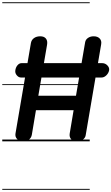

<svg xmlns="http://www.w3.org/2000/svg" viewBox="-25 -1250 986 1698"><path d="M180.5 0Q146.5 0 126.8 -20Q107 -40 112 -69.5L248.5 -870Q253.5 -897.5 275.8 -913.2Q298 -929 331 -929Q365 -929 381.2 -908.8Q397.5 -888.5 391 -853L314 -403.5H647L728 -876.5Q732 -900 753 -914.5Q774 -929 803 -929Q838.5 -929 857 -909.2Q875.5 -889.5 869.5 -857L732.5 -52.5Q728.5 -29.5 706.8 -14.8Q685 0 655.5 0Q621.5 0 604 -19.2Q586.5 -38.5 591.5 -69.5L626 -275.5H293L256.5 -58Q251.5 -31 231.2 -15.5Q211 0 180.5 0ZM160.5 -564.5Q140.5 -564.5 124.5 -582.8Q108.5 -601 110 -622.5Q112.5 -652 128.8 -671.8Q145 -691.5 165.5 -691.5H879Q905.5 -691.5 924.8 -671.5Q944 -651.5 940 -628.5Q935 -602.5 915.2 -583.5Q895.5 -564.5 873 -564.5ZM180.5 0Q146.5 0 126.8 -20Q107 -40 112 -69.5L248.5 -870Q253.5 -897.5 275.8 -913.2Q298 -929 331 -929Q365 -929 381.2 -908.8Q397.5 -888.5 391 -853L314 -403.5H647L728 -876.5Q732 -900 753 -914.5Q774 -929 803 -929Q838.5 -929 857 -909.2Q875.5 -889.5 869.5 -857L732.5 -52.5Q728.5 -29.5 706.8 -14.8Q685 0 655.5 0Q621.5 0 604 -19.2Q586.5 -38.5 591.5 -69.5L626 -275.5H293L256.5 -58Q251.5 -31 231.2 -15.5Q211 0 180.5 0ZM160.5 -564.5Q140.5 -564.5 124.5 -582.8Q108.5 -601 110 -622.5Q112.5 -652 128.8 -671.8Q145 -691.5 165.5 -691.5H879Q905.5 -691.5 924.8 -671.5Q944 -651.5 940 -628.5Q935 -602.5 915.2 -583.5Q895.5 -564.5 873 -564.5ZM-5 420.5H768.5V428.5H-5ZM-5 -16H768.5V0H-5ZM-5 -505.5H768.5V-497.5H-5ZM-5 -1230H768.5V-1222H-5Z"/></svg>

Font: Edu VIC WA NT Pre Guide
Style: Regular
Weight: 400
Designer: Tina and Corey Anderson, Eben Sorkin, Mirko Velimirovic
Foundry: Google for Education
Version: Version 1.000